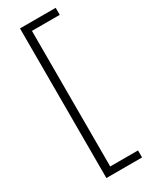

<svg xmlns="http://www.w3.org/2000/svg" viewBox="-224 -762 766 969"><g transform="rotate(-30 159.0 -278.0)"><path d="M293 158H85V-714H293V-673H131V117H293Z"/></g></svg>

Font: Noto Kufi Arabic ExtraLight
Style: Regular
Weight: 200
Designer: Monotype Design Team, David Williams, Khaled Hosny
Foundry: Google LLC
Version: Version 2.109; ttfautohint (v1.8.4.7-5d5b)